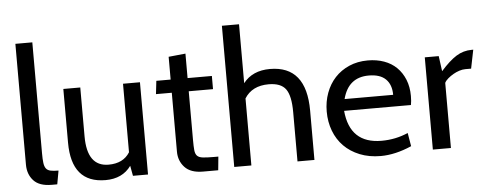

<svg xmlns="http://www.w3.org/2000/svg" viewBox="-50 -878 2572 1016"><g transform="rotate(-5 1236.0 -370.0)"><path d="M229 -62 216 10H187Q121 10 90.5 -23.5Q60 -57 60 -108V-750H150V-160Q150 -129 152.5 -109.5Q155 -90 163 -79.5Q171 -69 186.5 -65.5Q202 -62 229 -62Z M699 0H619L609 -54Q563 10 473 10Q292 10 292 -205V-490H382V-230Q382 -70 496 -70Q574 -70 609 -126V-490H699Z M1078 -62 1071 10H990Q925 10 893.5 -24Q862 -58 862 -107V-420H778L786 -490H862V-611L952 -620V-490H1081V-420H952V-162Q952 -127 954 -107Q956 -87 965.5 -77Q975 -67 996 -64.5Q1017 -62 1055 -62Z M1583 0H1493V-262Q1493 -349 1467 -384.5Q1441 -420 1376 -420Q1288 -420 1248 -356V0H1157V-750H1248V-437Q1297 -500 1390 -500Q1583 -500 1583 -262Z M2117 -245H1762Q1778 -70 1946 -70Q2021 -70 2087 -99L2099 -28Q2012 10 1935 10Q1873 10 1823.5 -10Q1774 -30 1740 -64.5Q1706 -99 1688 -146.5Q1670 -194 1670 -249Q1670 -302 1687 -348Q1704 -394 1735 -427.5Q1766 -461 1810.5 -480.5Q1855 -500 1910 -500Q1957 -500 1996 -486Q2035 -472 2062.5 -445Q2090 -418 2105.5 -379.5Q2121 -341 2121 -293Q2121 -265 2117 -245ZM1908 -420Q1799 -420 1770 -307H2028Q2028 -361 1998 -390.5Q1968 -420 1908 -420Z M2471 -508 2451 -409H2420Q2405 -409 2388 -403.5Q2371 -398 2355.5 -389Q2340 -380 2327 -369Q2314 -358 2308 -346V0H2212V-490H2286L2297 -409Q2343 -461 2380.5 -484.5Q2418 -508 2463 -508Z"/></g></svg>

Font: Cabin
Style: Regular
Weight: 400
Designer: Pablo Impallari
Foundry: Pablo Impallari
Version: Version 1.007